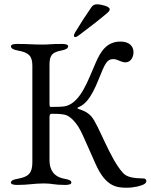

<svg xmlns="http://www.w3.org/2000/svg" viewBox="-20 -858 703 896"><path d="M331 -685C334 -685 340 -687 349 -694C389 -724 439 -762 479 -796C488 -804 492 -808 492 -815C492 -829 448 -838 434 -838C423 -838 414 -835 407 -825C380 -786 354 -746 330 -706C327 -701 325 -695 325 -691C325 -688 327 -685 331 -685ZM220 -327C239 -327 261 -327 281 -323C308 -318 341 -283 364 -232C384 -187 407 -137 426 -93C473 13 524 18 572 18C606 18 642 9 655 0C659 -3 663 -8 663 -13C663 -19 658 -25 652 -25C605 -26 573 -30 554 -51C493 -117 440 -277 406 -315C384 -339 361 -344 348 -349C341 -351 337 -354 349 -359C405 -383 432 -470 459 -533C479 -580 493 -582 511 -582C527 -582 546 -567 565 -567C592 -567 603 -594 603 -614C603 -641 585 -664 542 -664C476 -664 448 -614 427 -566C392 -487 359 -385 291 -364C276 -359 242 -359 217 -359C212 -359 211 -363 211 -378V-551C211 -590 215 -613 265 -622C288 -626 298 -633 298 -642C298 -650 286 -653 269 -653C215 -653 213 -650 177 -650C131 -650 114 -653 60 -653C43 -653 31 -650 31 -642C31 -633 41 -626 64 -622C114 -613 131 -597 131 -551V-101C131 -51 114 -33 64 -24C41 -20 31 -15 31 -6C31 2 43 5 60 5C114 5 137 -2 186 -2C224 -2 230 5 284 5C301 5 313 2 313 -6C313 -15 303 -20 280 -24C230 -33 211 -67 211 -110V-308C211 -314 211 -327 220 -327Z"/></svg>

Font: EB Garamond 12
Style: Regular
Weight: 400
Version: Version 0.016+